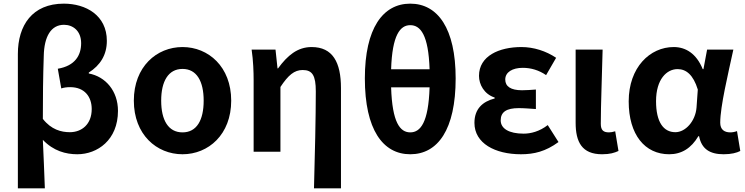

<svg xmlns="http://www.w3.org/2000/svg" viewBox="-20 -832 4088 1053"><path d="M78 201H226C222 113 220 26 215 -65C273 -4 341 14 404 14C514 14 627 -64 627 -224C627 -333 559 -412 467 -429V-434C530 -474 566 -531 566 -608C566 -748 451 -812 330 -812C157 -812 78 -693 78 -536ZM363 -107C316 -107 261 -121 215 -180C215 -297 216 -410 220 -525C222 -632 260 -696 331 -696C380 -696 425 -663 425 -595C425 -529 392 -471 297 -455L316 -347C331 -352 347 -354 365 -354C444 -354 483 -301 483 -234C483 -150 428 -107 363 -107Z M981 14C1123 14 1248 -94 1248 -280C1248 -466 1123 -574 981 -574C839 -574 714 -466 714 -280C714 -94 839 14 981 14ZM981 -106C903 -106 864 -173 864 -280C864 -386 903 -454 981 -454C1059 -454 1097 -386 1097 -280C1097 -173 1059 -106 981 -106Z M1702 201H1850V-349C1850 -490 1805 -574 1689 -574C1611 -574 1556 -527 1505 -457H1502L1491 -560H1360C1369 -499 1371 -437 1371 -393V0H1518V-355C1561 -420 1594 -448 1640 -448C1693 -448 1712 -418 1712 -331C1712 -193 1707 24 1702 201Z M2230 14C2381 14 2479 -121 2479 -402C2479 -676 2381 -812 2230 -812C2080 -812 1981 -677 1981 -402C1981 -121 2080 14 2230 14ZM2230 -694C2286 -694 2330 -641 2336 -452H2125C2131 -641 2175 -694 2230 -694ZM2230 -106C2174 -106 2131 -160 2125 -353H2336C2330 -160 2286 -106 2230 -106Z M2837 14C2909 14 2972 -1 3043 -53L2984 -146C2939 -111 2891 -99 2852 -99C2771 -99 2726 -127 2726 -172C2726 -218 2758 -239 2825 -239C2855 -239 2887 -236 2919 -234V-341C2893 -339 2866 -337 2843 -337C2781 -337 2751 -358 2751 -396C2751 -436 2790 -460 2847 -460C2892 -460 2936 -447 2975 -420L3030 -515C2975 -552 2907 -574 2840 -574C2717 -574 2607 -525 2607 -416C2607 -369 2635 -316 2693 -297V-292C2627 -275 2582 -235 2582 -158C2582 -46 2695 14 2837 14Z M3282 14C3326 14 3350 6 3372 -4L3354 -112C3342 -108 3329 -106 3320 -106C3290 -106 3275 -117 3275 -153C3275 -257 3282 -424 3285 -560H3137V-159C3137 -54 3171 14 3282 14Z M3650 14C3718 14 3771 -19 3810 -85H3814C3828 -14 3874 14 3949 14C3991 14 4021 6 4040 -4L4022 -113C4009 -108 3996 -106 3985 -106C3953 -106 3930 -121 3930 -159C3930 -248 3973 -426 4002 -560H3858L3838 -453H3834C3799 -539 3740 -574 3675 -574C3545 -574 3428 -463 3428 -276C3428 -93 3517 14 3650 14ZM3684 -107C3619 -107 3578 -162 3578 -277C3578 -398 3637 -453 3696 -453C3743 -453 3782 -422 3807 -341L3800 -242C3794 -168 3740 -107 3684 -107Z"/></svg>

Font: Noto Sans HK
Style: Bold
Weight: 700
Designer: Ryoko NISHIZUKA 西塚涼子 (kana, bopomofo & ideographs); Paul D. Hunt (Latin, Greek & Cyrillic); Sandoll Communications 산돌커뮤니
Foundry: Adobe
Version: Version 2.002;hotconv 1.0.116;makeotfexe 2.5.65601